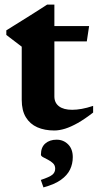

<svg xmlns="http://www.w3.org/2000/svg" viewBox="-20 -555 425 835"><path d="M216.5 -135.5Q216.5 -108 236.5 -92.8Q256.5 -77.5 294 -77.5Q313 -77.5 335.5 -81.5Q358 -85.5 385 -94.5V-65.5Q349 -37.5 318.5 -20.2Q288 -3 262.8 4.8Q237.5 12.5 216 12.5Q174 12.5 142.2 -1.5Q110.5 -15.5 92.5 -45Q74.5 -74.5 74.5 -120.5V-352L7.5 -403V-423Q21 -431.5 38.2 -442.2Q55.5 -453 74.8 -465Q94 -477 113.5 -489.2Q133 -501.5 151.2 -513.2Q169.5 -525 185 -535H216.5V-429.5ZM159 -375V-441.5H367.5L357.5 -375ZM157.5 227.5Q195.5 215 207.8 204.8Q220 194.5 220 178.5Q220 164 210.5 155Q201 146 188.8 139.8Q176.5 133.5 167.2 128.5Q158 123.5 158 117.5Q158 85.5 177 69Q196 52.5 226 52.5Q256 52.5 276.2 72.8Q296.5 93 296.5 128.5Q296.5 157.5 284.5 182.5Q272.5 207.5 244.8 227.2Q217 247 169 260Z"/></svg>

Font: Newsreader 24pt
Style: Bold
Weight: 700
Designer: Hugues Gentile
Foundry: Production Type
Version: Version 1.003